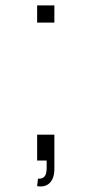

<svg xmlns="http://www.w3.org/2000/svg" viewBox="-20 -582 332 696"><path d="M114.6 -562.5V-500H177.1V-562.5ZM177.1 31.3V-93.8H114.6V0H149C149 33.3 154.2 67.7 117.7 65.6L114.6 92.7C154.2 100 177.1 74 177.1 31.3Z"/></svg>

Font: Manrope3 Thin
Style: Regular
Weight: 100
Width: 4
Designer: Mikhail Sharanda
Foundry: Mikhail Sharanda
Version: Version 3.000;PS 003.000;hotconv 1.0.88;makeotf.lib2.5.64775